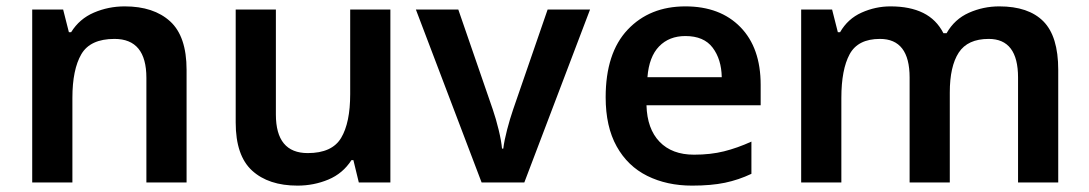

<svg xmlns="http://www.w3.org/2000/svg" viewBox="-20 -572 3415 602"><path d="M371 -552Q462 -552 513.5 -505Q565 -458 565 -353V0H439V-328Q439 -450 339 -450Q263 -450 235 -402Q207 -354 207 -265V0H81V-542H178L196 -471H203Q229 -513 274.5 -532.5Q320 -552 371 -552Z M1204 -542V0H1105L1088 -70H1082Q1055 -28 1009.5 -9Q964 10 913 10Q822 10 770.5 -37Q719 -84 719 -188V-542H845V-213Q845 -92 945 -92Q1021 -92 1049.5 -139.5Q1078 -187 1078 -277V-542Z M1490 0 1284 -542H1417L1525 -229Q1535 -200 1543.5 -165Q1552 -130 1554 -106H1558Q1561 -131 1570 -165.5Q1579 -200 1589 -229L1697 -542H1830L1624 0Z M2129 -552Q2238 -552 2301.5 -487Q2365 -422 2365 -306V-242H2007Q2009 -168 2048 -127.5Q2087 -87 2156 -87Q2208 -87 2250 -97.5Q2292 -108 2336 -128V-27Q2296 -8 2253 1Q2210 10 2150 10Q2071 10 2009.5 -20.5Q1948 -51 1913.5 -113Q1879 -175 1879 -267Q1879 -406 1948 -479Q2017 -552 2129 -552ZM2129 -459Q2078 -459 2046.5 -426.5Q2015 -394 2010 -330H2243Q2242 -386 2214.5 -422.5Q2187 -459 2129 -459Z M3113 -552Q3205 -552 3251.5 -505Q3298 -458 3298 -353V0H3172V-329Q3172 -450 3080 -450Q3014 -450 2986 -407Q2958 -364 2958 -282V0H2832V-329Q2832 -450 2739 -450Q2670 -450 2644 -402Q2618 -354 2618 -265V0H2492V-542H2589L2607 -471H2614Q2638 -513 2681.5 -532.5Q2725 -552 2772 -552Q2833 -552 2874.5 -531.5Q2916 -511 2938 -468H2948Q2973 -512 3018 -532Q3063 -552 3113 -552Z"/></svg>

Font: Noto Sans Ethiopic SemiBold
Style: Regular
Weight: 600
Designer: Monotype Design Team
Foundry: Monotype Imaging Inc.
Version: Version 2.102; ttfautohint (v1.8.4.7-5d5b)